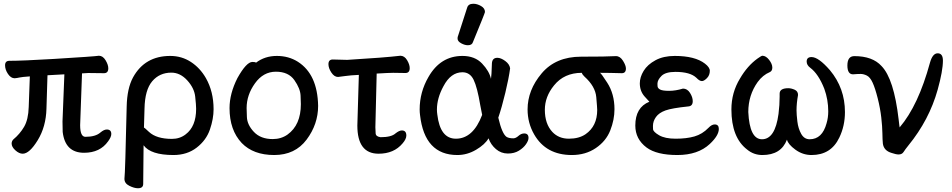

<svg xmlns="http://www.w3.org/2000/svg" viewBox="-20 -796 5073 1023"><path d="M101 23Q82 23 62 5Q42 -13 42 -31Q42 -44 51 -53Q86 -82 108.5 -120.5Q131 -159 133 -226L139 -389Q96 -386 83.5 -383Q71 -380 58 -379Q38 -379 22.5 -402Q7 -425 7 -448Q7 -472 30 -472Q99 -472 267 -482Q481 -495 507 -499Q528 -499 542.5 -475Q557 -451 557 -432Q557 -406 534 -406L450 -407L417 -405L407 -129Q407 -67 435 -67Q489 -67 515 -90Q534 -106 549 -106Q573 -106 573 -82Q573 -66 556 -43Q513 18 428 18Q327 18 314 -93Q313 -109 313 -149L323 -400L233 -395Q230 -312 227.5 -216.5Q225 -121 181 -49Q137 23 101 23Z M715 207Q695 207 669 194Q643 181 643 157Q647 127 655 -229Q657 -325 689 -384Q752 -498 887 -498Q948 -498 997 -466Q1046 -434 1077 -380Q1118 -308 1118 -214Q1118 -163 1098.5 -106Q1079 -49 1028 -9.5Q977 30 904 30Q783 30 745 -22L743 184Q743 207 715 207ZM896 -56Q938 -56 969 -80Q1025 -122 1025 -216Q1025 -236 1020 -281.5Q1015 -327 977.5 -368Q940 -409 893 -409Q830 -409 791 -363Q752 -317 750 -218L747 -116Q750 -116 774 -93Q814 -56 896 -56Z M1268 -34Q1203 -103 1203 -220Q1203 -297 1245 -380Q1293 -466 1325 -466Q1341 -466 1344 -462Q1391 -498 1455 -498Q1518 -498 1567 -467Q1672 -400 1675 -232Q1675 -134 1613.5 -52Q1552 30 1441 30Q1330 30 1268 -34ZM1433 -55Q1478 -55 1512 -79Q1583 -130 1583 -241Q1583 -249 1581.5 -286.5Q1580 -324 1548.5 -369Q1517 -414 1450 -414Q1383 -414 1338.5 -352Q1294 -290 1294 -220Q1294 -214 1295.5 -172.5Q1297 -131 1333 -93Q1369 -55 1433 -55Z M1997 23Q1884 23 1884 -127L1892 -397Q1847 -395 1820 -391Q1793 -387 1781 -386Q1761 -386 1745.5 -409.5Q1730 -433 1730 -454Q1730 -479 1753 -479L1830 -477Q2029 -489 2113 -499Q2135 -499 2149 -475.5Q2163 -452 2163 -433Q2163 -407 2140 -407L2075 -408Q2053 -408 1987 -404L1980 -118Q1980 -102 1981.5 -85Q1983 -68 2008 -65Q2065 -65 2087 -85Q2107 -101 2121 -101Q2145 -101 2145 -74Q2145 -55 2125 -32Q2079 23 1997 23Z M2473 -555Q2456 -555 2437 -565.5Q2418 -576 2418 -590Q2418 -601 2420 -603L2469 -755Q2475 -776 2502 -776Q2522 -776 2543 -764Q2564 -752 2564 -732Q2564 -727 2500 -572Q2495 -555 2473 -555ZM2417 30Q2242 30 2218 -183Q2216 -197 2216 -213Q2216 -305 2263 -386Q2327 -498 2444 -498Q2510 -498 2548.5 -457.5Q2587 -417 2596 -376Q2599 -391 2601 -459Q2603 -488 2630 -488Q2649 -488 2672 -471Q2695 -454 2698 -432Q2691 -379 2672.5 -302Q2654 -225 2635 -169Q2655 -82 2680 -66Q2693 -59 2715 -59Q2728 -59 2742.5 -72Q2757 -85 2773 -85Q2796 -85 2796 -61Q2796 -47 2782.5 -27.5Q2769 -8 2744.5 7Q2720 22 2686 22Q2650 22 2622.5 -1.5Q2595 -25 2583 -59Q2564 -26 2516.5 2Q2469 30 2417 30ZM2409 -57Q2501 -57 2549 -184L2539 -235Q2523 -331 2503.5 -371Q2484 -411 2444 -411Q2382 -411 2343 -337Q2308 -273 2308 -212Q2308 -199 2310 -186Q2325 -57 2409 -57Z M3027 30Q2889 30 2826 -80Q2791 -141 2791 -213Q2791 -316 2866 -405Q2941 -494 3076 -494Q3211 -494 3262 -497Q3284 -497 3299.5 -472Q3315 -447 3315 -431Q3315 -406 3293 -406Q3226 -408 3177 -408Q3184 -404 3215 -356Q3254 -296 3254 -214Q3254 -158 3231.5 -101Q3209 -44 3154.5 -7Q3100 30 3027 30ZM3100 -81Q3162 -124 3162 -210Q3162 -221 3157 -278.5Q3152 -336 3094 -388Q3083 -398 3080 -408Q2986 -408 2932 -341Q2883 -281 2883 -211Q2883 -136 2923 -93Q2957 -57 3011 -57Q3065 -57 3100 -81Z M3425 -10Q3365 -55 3365 -127Q3365 -224 3440 -254Q3439 -254 3414 -282.5Q3389 -311 3389 -352Q3389 -385 3409.5 -418.5Q3430 -452 3472.5 -475Q3515 -498 3575 -498Q3683 -498 3736 -457Q3762 -437 3762 -419Q3762 -395 3746.5 -379.5Q3731 -364 3720 -364Q3707 -364 3691 -381Q3658 -413 3579 -413Q3526 -413 3504.5 -391.5Q3483 -370 3483 -350Q3483 -348 3483.5 -337Q3484 -326 3497 -319Q3510 -312 3545 -312Q3580 -312 3619 -324Q3642 -324 3656.5 -301Q3671 -278 3671 -257Q3671 -231 3648 -229Q3560 -220 3525.5 -207.5Q3491 -195 3475 -172.5Q3459 -150 3459 -125Q3459 -122 3459.5 -108Q3460 -94 3491.5 -75.5Q3523 -57 3580 -57Q3638 -57 3680 -69Q3722 -81 3755 -115Q3772 -133 3788 -133Q3810 -133 3810 -109Q3810 -74 3762 -29Q3699 30 3589 30Q3479 30 3425 -10Z M4304 30Q4257 30 4218 1.5Q4179 -27 4173 -52Q4142 30 4042 30Q3996 30 3961 1Q3877 -63 3877 -213Q3877 -303 3923 -378Q3962 -445 4016 -484Q4037 -499 4042 -499Q4061 -499 4078 -477Q4095 -455 4095 -436Q4095 -418 4082 -412Q4044 -396 4017 -359Q3967 -289 3967 -199Q3974 -54 4040 -54Q4110 -54 4128 -189Q4134 -237 4134 -281V-297Q4134 -326 4180 -326Q4196 -326 4214 -318Q4232 -310 4232 -290Q4224 -246 4224 -208Q4224 -186 4228.5 -148.5Q4233 -111 4249 -82.5Q4265 -54 4294 -54Q4361 -54 4384 -139Q4393 -169 4393 -203Q4393 -265 4372 -323Q4341 -402 4297 -435Q4278 -449 4278 -468Q4278 -492 4304 -492Q4341 -492 4402 -422Q4482 -326 4482 -199Q4482 -125 4452 -63Q4408 30 4304 30Z M4768 27Q4754 27 4731 19Q4689 7 4684 -31Q4682 -50 4681.5 -86Q4681 -122 4675.5 -170.5Q4670 -219 4656.5 -272.5Q4643 -326 4629.5 -355.5Q4616 -385 4598.5 -393.5Q4581 -402 4566 -402Q4548 -402 4525 -400Q4495 -400 4495 -447Q4495 -497 4532 -497Q4629 -497 4677 -444Q4743 -376 4768 -160Q4773 -115 4774 -115V-118Q4873 -234 4935 -462Q4949 -512 4976 -512Q5004 -512 5004 -473Q5004 -419 4976 -318Q4931 -157 4820 -21Q4803 0 4794.5 13.5Q4786 27 4768 27Z"/></svg>

Font: LXGW ZhenKai
Style: Regular
Weight: 400
Designer: LXGW / Fontworks Inc.
Foundry: LXGW / Fontworks Inc.
Version: Version 0.800;June 8, 2025